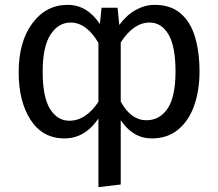

<svg xmlns="http://www.w3.org/2000/svg" viewBox="-20 -559 900 792"><path d="M386 213V-70Q330 12 246 12Q156 12 106.5 -64Q57 -140 57 -261Q57 -387 113.5 -463Q170 -539 259 -539Q339 -539 392 -460L399 -527H465L472 -456Q502 -497 540 -518Q578 -539 618 -539Q683 -539 724 -504.5Q765 -470 784 -408Q803 -346 803 -264Q803 -186 781 -123.5Q759 -61 715 -24.5Q671 12 606 12Q529 12 478 -63V202ZM266 -61Q334 -61 386 -139V-382Q337 -466 271 -466Q221 -466 188.5 -416.5Q156 -367 156 -263Q156 -158 186.5 -109.5Q217 -61 266 -61ZM584 -63Q639 -63 671.5 -111.5Q704 -160 704 -264Q704 -368 675 -417Q646 -466 597 -466Q531 -466 478 -384V-140Q520 -63 584 -63Z"/></svg>

Font: Trujillo
Style: Regular
Weight: 400
Designer: Fira Sans original fonts by bBox Type GmbH, Carrois Corporate GbR, & Edenspiekermann AG / Changes by Cristiano Sobral
Foundry: Fira Sans original fonts by bBox Type GmbH, Carrois Corporate GbR, & Edenspiekermann AG / Changes by Cristiano Sobral
Version: Version 4.301;October 17, 2021;FontCreator 14.0.0.2814 64-bi